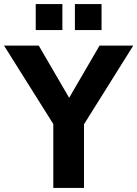

<svg xmlns="http://www.w3.org/2000/svg" viewBox="-43 -931 680 951"><path d="M221 0V-364L251 -269L-23 -705H149L308 -432H291L450 -705H617L344 -269L373 -364V0ZM328 -782V-911H460V-782ZM134 -782V-911H266V-782Z"/></svg>

Font: Nunito Sans 10pt SemiCondensed ExtraBold
Style: Regular
Weight: 800
Width: 4
Designer: Vernon Adams
Foundry: Vernon Adams
Version: Version 3.101;gftools[0.9.27]